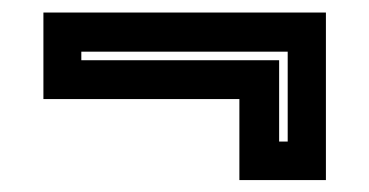

<svg xmlns="http://www.w3.org/2000/svg" viewBox="-20 -462 604 314"><path d="M513 -441.5V-167.5H371.5V-300H51V-441.5ZM450.5 -377.5H113V-363.5H436.5V-230.5H450.5Z"/></svg>

Font: Tourney Condensed Regular
Style: Bold
Weight: 700
Width: 3
Designer: Tyler Finck
Foundry: Etcetera Type Co
Version: Version 1.010; ttfautohint (v1.8.3)